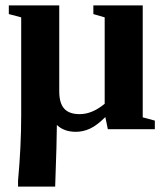

<svg xmlns="http://www.w3.org/2000/svg" viewBox="-20 -479 607 712"><path d="M370.6 -44.9Q339.8 -14.2 314.2 -2.2Q288.6 9.8 261.2 9.8Q217.3 9.8 190.9 -15.6Q190.9 38.1 184.6 212.9H46.9V190.9Q58.6 64 58.6 -50.3V-414.6L12.7 -426.8V-459H199.7V-140.6Q199.7 -96.2 218.3 -75.9Q236.8 -55.7 275.4 -55.7Q321.8 -55.7 368.2 -94.2V-414.6L326.2 -426.8V-459H509.3V-43.9L554.2 -31.7V0H379.9Z"/></svg>

Font: Tinos
Style: Bold
Weight: 700
Designer: Steve Matteson
Foundry: Monotype Imaging Inc.
Version: Version 1.23